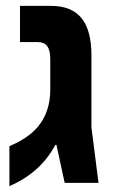

<svg xmlns="http://www.w3.org/2000/svg" viewBox="-20 -622 385 653"><path d="M12 11C73 -15 131 -59 168 -129H172L200 0H315L291 -189V-433C291 -546 248 -602 153 -602H48V-479H107C139 -479 151 -460 151 -420V-317C151 -267 137 -225 109 -191C86 -164 53 -142 12 -125Z"/></svg>

Font: Noto Sans Hebrew Condensed
Style: Bold
Weight: 700
Width: 3
Designer: Monotype Design Team
Foundry: Monotype Imaging Inc.
Version: Version 2.004